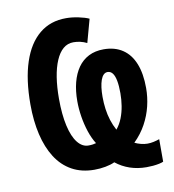

<svg xmlns="http://www.w3.org/2000/svg" viewBox="-85 -800 828 915"><g transform="rotate(-10 329.5 -342.0)"><path d="M613.8 -331.1Q613.8 -287.1 603.3 -243.7Q592.8 -200.2 570.8 -159.7Q548.8 -119.1 513.2 -84Q525.9 -77.6 542.5 -73.2Q559.1 -68.8 574.2 -68.8Q589.4 -68.8 604 -72Q618.7 -75.2 632.8 -80.1V28.8Q626 32.2 612.3 35.2Q598.6 38.1 582.3 39.6Q565.9 41 550.8 41Q507.8 41 470.5 28.3Q433.1 15.6 402.8 -8.8Q384.3 0 357.9 4.9Q331.5 9.8 304.2 9.8Q242.2 9.8 195.6 -16.1Q148.9 -42 118.4 -89.8Q87.9 -137.7 72.5 -203.6Q57.1 -269.5 57.1 -349.1Q57.1 -469.7 85 -553.7Q112.8 -637.7 166.3 -681.6Q219.7 -725.6 295.9 -725.1Q323.7 -725.1 355.5 -718.5Q387.2 -711.9 405.8 -703.1L375 -590.8Q359.4 -598.6 343 -602.3Q326.7 -606 310.1 -606Q281.7 -606 260.5 -587.9Q239.3 -569.8 224.9 -536.1Q210.4 -502.4 203.1 -456.1Q195.8 -409.7 195.8 -353Q195.8 -275.9 208.3 -220.9Q220.7 -166 243.7 -137.2Q266.6 -108.4 296.9 -108.9Q308.1 -108.9 317.6 -110.4Q327.1 -111.8 333 -113.8Q315.4 -141.6 303.7 -177.2Q292 -212.9 285.9 -251.2Q279.8 -289.6 279.8 -325.2Q279.8 -375.5 290.3 -416.3Q300.8 -457 321.5 -486.6Q342.3 -516.1 373.5 -532Q404.8 -547.9 445.8 -547.9Q500 -547.9 537.6 -522.7Q575.2 -497.6 594.5 -449.2Q613.8 -400.9 613.8 -331.1ZM488.8 -328.1Q488.8 -364.3 484.1 -388.7Q479.5 -413.1 470 -425.5Q460.4 -438 445.8 -438Q434.6 -438 426.3 -429.7Q418 -421.4 412.6 -406.2Q407.2 -391.1 404.5 -370.6Q401.9 -350.1 401.9 -325.2Q401.9 -295.4 405.8 -266.6Q409.7 -237.8 418.2 -210.9Q426.8 -184.1 439.9 -160.2Q457.5 -181.6 468.3 -209Q479 -236.3 483.9 -266.8Q488.8 -297.4 488.8 -328.1Z"/></g></svg>

Font: Open Sans Condensed
Style: Regular
Weight: 400
Width: 3
Designer: Monotype Design Team
Foundry: Monotype Imaging Inc.
Version: Version 3.000